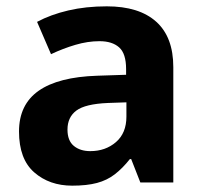

<svg xmlns="http://www.w3.org/2000/svg" viewBox="-20 -576 638 606"><path d="M317 -556Q419 -556 473 -507.5Q527 -459 527 -364V0H423L394 -74H390Q367 -45 342.5 -26Q318 -7 286 1.5Q254 10 208 10Q136 10 88 -32Q40 -74 40 -161Q40 -246 102 -289.5Q164 -333 287 -337L378 -340V-358Q378 -407 356 -426.5Q334 -446 294 -446Q257 -446 218 -434.5Q179 -423 141 -405L97 -507Q140 -530 195.5 -543Q251 -556 317 -556ZM321 -251Q249 -248 221 -227Q193 -206 193 -167Q193 -132 213 -115.5Q233 -99 265 -99Q313 -99 346 -127.5Q379 -156 379 -208V-253Z"/></svg>

Font: Noto Sans Syriac Eastern
Style: Bold
Weight: 700
Designer: Patrick Giasson and the Monotype Design Team
Foundry: Monotype Imaging Inc.
Version: Version 3.001